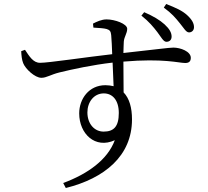

<svg xmlns="http://www.w3.org/2000/svg" viewBox="-20 -859 1040 960"><path d="M687 -781C726 -750 747 -724 767 -698C786 -673 797 -650 812 -650C827 -650 838 -659 838 -676C838 -695 828 -714 803 -737C779 -759 745 -779 701 -798ZM498 -201C452 -201 417 -240 417 -297C417 -348 449 -392 499 -392C542 -392 574 -359 574 -294C574 -225 548 -201 498 -201ZM447 -721C477 -719 498 -718 513 -714C529 -709 534 -703 536 -683C538 -658 540 -624 541 -588C423 -575 217 -544 180 -545C146 -545 127 -577 105 -610L86 -603C87 -583 89 -560 96 -543C107 -515 154 -470 187 -470C213 -470 233 -486 278 -497C339 -512 445 -535 543 -546C545 -501 547 -458 548 -428C535 -431 522 -433 507 -433C425 -433 376 -365 376 -292C376 -190 456 -113 554 -158C518 -60 418 11 296 56L309 81C502 33 640 -79 640 -262C640 -320 627 -367 598 -397C598 -447 597 -503 597 -551C798 -568 874 -544 906 -544C925 -544 934 -552 934 -570C934 -602 882 -621 847 -621C826 -621 762 -612 597 -594C598 -618 598 -638 599 -651C601 -676 616 -692 616 -715C616 -740 554 -762 513 -762C487 -762 463 -750 445 -741ZM799 -821C839 -792 858 -769 879 -743C899 -719 910 -697 925 -697C939 -697 950 -707 950 -723C950 -742 940 -761 916 -783C891 -806 859 -820 811 -839Z"/></svg>

Font: Noto Serif CJK JP
Style: Regular
Weight: 400
Designer: Ryoko NISHIZUKA 西塚涼子 (kana & ideographs); Frank Grießhammer (Latin, Greek & Cyrillic); Wenlong ZHANG 张文龙 (bopomofo); San
Foundry: Adobe Systems Incorporated
Version: Version 1.000;PS 1;hotconv 16.6.53;makeotf.lib2.5.65590